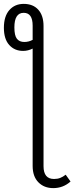

<svg xmlns="http://www.w3.org/2000/svg" viewBox="-62 -763 383 988"><path d="M301 171Q263 205 212 205Q165 205 135.5 175Q106 145 106 91V-513Q82 -501 57 -501Q13 -501 -14.5 -531.5Q-42 -562 -42 -620Q-42 -679 -14 -711Q14 -743 60 -743Q108 -743 135 -713Q162 -683 162 -629V92Q162 158 216 158Q234 158 248 152.5Q262 147 276 136ZM106 -558V-631Q106 -697 60 -697Q12 -697 12 -622Q12 -580 25 -563.5Q38 -547 63 -547Q86 -547 106 -558Z"/></svg>

Font: Fira Sans Extra Condensed Light
Style: Regular
Weight: 300
Width: 1
Designer: Carrois Corporate & Edenspiekermann AG
Foundry: Carrois Corporate GbR & Edenspiekermann AG
Version: Version 4.203